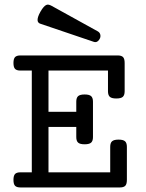

<svg xmlns="http://www.w3.org/2000/svg" viewBox="-20 -823 640 843"><path d="M119.6 -513.2H69.8Q53.2 -513.2 46.1 -520.5Q39.1 -527.8 39.1 -546.4Q39.1 -564.9 46.1 -572.3Q53.2 -579.6 69.8 -579.6H496.6Q513.2 -579.6 520.3 -572.3Q527.3 -564.9 527.3 -546.4V-422.4Q527.3 -405.3 519.3 -397.9Q511.2 -390.6 490.7 -390.6Q470.2 -390.6 462.2 -397.9Q454.1 -405.3 454.1 -422.4V-513.2H192.9V-332H314.9V-376.5Q314.9 -393.6 323 -400.9Q331.1 -408.2 351.6 -408.2Q372.1 -408.2 380.1 -400.9Q388.2 -393.6 388.2 -376.5V-221.2Q388.2 -204.1 380.1 -196.8Q372.1 -189.5 351.6 -189.5Q331.1 -189.5 323 -196.8Q314.9 -204.1 314.9 -221.2V-265.6H192.9V-66.4H463.9V-178.2Q463.9 -195.3 471.9 -202.6Q480 -210 500.5 -210Q521 -210 529.1 -202.6Q537.1 -195.3 537.1 -178.2V-33.2Q537.1 -14.6 530 -7.3Q522.9 0 506.3 0H69.8Q53.2 0 46.1 -7.3Q39.1 -14.6 39.1 -33.2Q39.1 -51.8 46.1 -59.1Q53.2 -66.4 69.8 -66.4H119.6ZM409.7 -685.1Q418 -680.2 420.2 -671.6Q422.4 -663.1 418.9 -654.8Q415.5 -646.5 408.4 -641.4Q401.4 -636.2 392.1 -639.2L157.2 -718.8Q152.3 -720.2 148.9 -723.9Q145.5 -727.5 145 -733.6Q144.5 -739.7 147.2 -748.8Q149.9 -757.8 157.2 -771Q165 -784.7 171.4 -791.7Q177.7 -798.8 183.3 -801.3Q189 -803.7 194.6 -802.2Q200.2 -800.8 206.5 -797.4Z"/></svg>

Font: Courier Prime
Style: Regular
Weight: 400
Designer: Alan Dague-Greene
Foundry: Quote-Unquote Apps
Version: Version 1.203